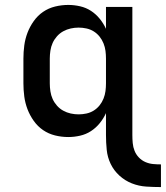

<svg xmlns="http://www.w3.org/2000/svg" viewBox="-20 -548 673 779"><path d="M633 211Q603 211 573 209Q543 207 515 196Q487 185 464.5 164.5Q442 144 429 117Q416 90 413 60Q410 30 410 0V-89Q400 -67 384.5 -48Q369 -29 349 -16Q329 -3 305 2.5Q281 8 257 8Q230 8 203.5 1.5Q177 -5 155 -20Q133 -35 117 -57.5Q101 -80 91.5 -105Q82 -130 78.5 -156.5Q75 -183 75 -210V-310Q75 -337 78.5 -363.5Q82 -390 91.5 -415Q101 -440 117 -462.5Q133 -485 155 -500Q177 -515 203.5 -521.5Q230 -528 257 -528Q281 -528 305 -522.5Q329 -517 349 -504Q369 -491 384.5 -472Q400 -453 410 -431V-520H517V0Q517 16 518.5 32.5Q520 49 526 64Q532 79 543.5 91Q555 103 570 109.5Q585 116 601 117.5Q617 119 633 119ZM299 -84Q315 -84 331 -87.5Q347 -91 360.5 -99.5Q374 -108 384 -120.5Q394 -133 400 -148Q406 -163 408 -178.5Q410 -194 410 -210V-310Q410 -326 408 -341.5Q406 -357 400 -372Q394 -387 384 -399.5Q374 -412 360.5 -420.5Q347 -429 331 -432.5Q315 -436 299 -436Q283 -436 267 -432.5Q251 -429 236.5 -421Q222 -413 211 -400.5Q200 -388 193.5 -373.5Q187 -359 184.5 -342.5Q182 -326 182 -310V-210Q182 -194 184.5 -177.5Q187 -161 193.5 -146.5Q200 -132 211 -119.5Q222 -107 236.5 -99Q251 -91 267 -87.5Q283 -84 299 -84Z"/></svg>

Font: Iosevka Custom SmBdEx
Style: Regular
Weight: 600
Width: 7
Monospace: yes
Designer: Belleve Invis
Foundry: Belleve Invis
Version: Version 11.2.4; ttfautohint (v1.8.4)